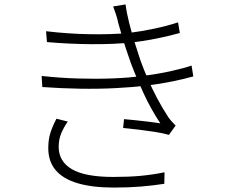

<svg xmlns="http://www.w3.org/2000/svg" viewBox="-20 -807 1040 867"><path d="M188 -666Q289 -654 386.5 -652.5Q484 -651 560 -658Q617 -665 676 -677.5Q735 -690 784 -706L792 -658Q746 -645 687 -633Q628 -621 571 -615Q496 -607 395.5 -607.5Q295 -608 192 -617ZM168 -464Q250 -455 333 -452.5Q416 -450 491 -453Q566 -456 622 -464Q688 -472 748 -485Q808 -498 845 -511L853 -462Q815 -451 759 -439.5Q703 -428 639 -420Q578 -413 501 -409Q424 -405 339 -406.5Q254 -408 171 -414ZM514 -703Q510 -723 503.5 -742.5Q497 -762 491 -778L547 -787Q552 -748 563.5 -702.5Q575 -657 589 -612.5Q603 -568 614 -535Q629 -493 648 -449.5Q667 -406 690 -362.5Q713 -319 740 -278Q747 -268 755.5 -258.5Q764 -249 773 -240L743 -198Q715 -206 679 -211.5Q643 -217 606.5 -221.5Q570 -226 536 -229L540 -269Q586 -265 633 -259.5Q680 -254 704 -250Q662 -313 628.5 -385.5Q595 -458 571 -522Q559 -556 548.5 -587.5Q538 -619 529.5 -649Q521 -679 514 -703ZM286 -258Q268 -232 256.5 -205Q245 -178 245 -144Q245 -78 304.5 -43Q364 -8 492 -8Q561 -8 615 -13Q669 -18 723 -29L722 23Q670 31 615 35.5Q560 40 494 40Q397 40 331 20.5Q265 1 231.5 -38.5Q198 -78 198 -138Q198 -178 208 -208.5Q218 -239 235 -271Z"/></svg>

Font: Noto Sans SC Thin Light
Style: Regular
Weight: 300
Version: Version 2.004-H2;hotconv 1.0.118;makeotfexe 2.5.65603